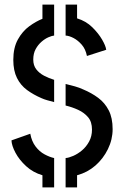

<svg xmlns="http://www.w3.org/2000/svg" viewBox="-20 -770 541 837"><path d="M266 47V-81Q280 -82 299.5 -90.5Q319 -99 337.5 -114.5Q356 -130 368.5 -153Q381 -176 381 -205Q381 -239 364 -259Q347 -279 321 -291Q295 -303 266 -310V-404Q287 -399 306.5 -393.5Q326 -388 343 -380Q379 -365 408 -343.5Q437 -322 454 -289Q471 -256 471 -207Q471 -162 450.5 -120Q430 -78 395.5 -48Q361 -18 316 -6V47ZM165 47V-6Q124 -18 94 -45.5Q64 -73 47.5 -104Q31 -135 30 -158L112 -187Q118 -154 135 -131.5Q152 -109 174.5 -97Q197 -85 216 -81V47ZM216 -325Q200 -329 186 -333Q172 -337 161 -342Q126 -357 98 -377.5Q70 -398 54 -430Q38 -462 38 -509Q38 -562 58 -598Q78 -634 107.5 -655.5Q137 -677 165 -688V-750H216V-615Q206 -614 191 -607.5Q176 -601 161 -588Q146 -575 135.5 -556Q125 -537 125 -510Q125 -485 138 -468Q151 -451 172 -440Q193 -429 216 -422ZM359 -526Q353 -556 336.5 -575Q320 -594 301 -604Q282 -614 266 -615V-750H316V-690Q355 -678 382 -651.5Q409 -625 425 -597.5Q441 -570 443 -553Z"/></svg>

Font: Stick No Bills ExtraLight Medium
Style: Regular
Weight: 500
Version: Version 2.000